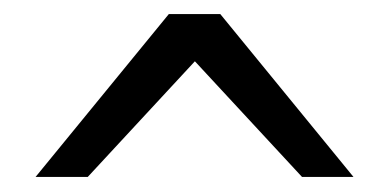

<svg xmlns="http://www.w3.org/2000/svg" viewBox="-20 -624 540 266"><path d="M285.2 -604.5 469.7 -378.9H398.4L250 -539.1L101.6 -378.9H29.3L213.9 -604.5Z"/></svg>

Font: BabelStone Coelbren y Beirdd
Style: Regular
Weight: 400
Designer: Andrew West
Foundry: BabelStone
Version: Version 1.00;September 27, 2022